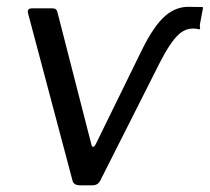

<svg xmlns="http://www.w3.org/2000/svg" viewBox="-20 -555 628 575"><path d="M219.6 0Q201.1 0 197.3 -13.6L63.9 -515.6Q60.5 -530 75.9 -530H137.5Q150 -530 152.1 -518.1L253.4 -123.3Q255.1 -115 259.1 -115.3Q263 -115.7 267.2 -124.1L405.5 -406.5Q441 -478.1 475 -507.6Q509 -537 551.2 -534.4Q566.3 -533.9 574.5 -534.1Q582.6 -534.3 585.4 -534.1Q588.2 -533.8 587.9 -531.1L578.9 -482.9Q578 -476.5 579.1 -471.8Q580.2 -467.2 576.5 -467.2Q541.2 -476 515.4 -452.1Q489.6 -428.3 458.7 -367.6L280.1 -13.8Q273.2 0 256.7 0Z"/></svg>

Font: Libre Franklin Thin
Style: Italic
Weight: 100
Italic angle: -8°
Designer: Pablo Impallari, Rodrigo Fuenzalida, Nhung Nguyen
Foundry: Impallari Type
Version: Version 3.000